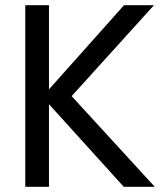

<svg xmlns="http://www.w3.org/2000/svg" viewBox="-20 -717 639 737"><path d="M77 -697H168V-374L456 -697H571L255 -348L574 0H455L168 -317V0H77Z"/></svg>

Font: Poppins
Style: Regular
Weight: 400
Designer: Ninad Kale (Devanagari), Jonny Pinhorn (Latin)
Version: Version 5.002